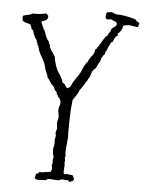

<svg xmlns="http://www.w3.org/2000/svg" viewBox="-58 -867 723 961"><g transform="rotate(5 303.0 -387.0)"><path d="M244.1 -465.8 250 -448.2Q257.8 -447.3 263.7 -437.5Q269.5 -427.7 274.4 -422.9Q289.1 -426.8 294.4 -440.4Q299.8 -454.1 305.2 -461.9Q310.5 -469.7 314.5 -475.6Q318.4 -481.4 326.2 -492.7Q334 -503.9 341.8 -522.9Q349.6 -542 360.4 -559.6L365.2 -561.5Q367.2 -566.4 368.7 -570.3Q370.1 -574.2 373 -579.1L383.8 -594.7Q393.6 -604.5 395.5 -615.7Q397.5 -627 399.4 -630.4Q401.4 -633.8 404.3 -632.8Q407.2 -632.8 407.2 -640.6L411.1 -642.6Q419.9 -657.2 427.7 -670.9Q435.5 -684.6 445.3 -698.2Q448.2 -700.2 449.7 -700.7Q451.2 -701.2 452.6 -703.1Q454.1 -705.1 454.1 -706.5Q454.1 -708 456.1 -711.4Q458 -714.8 461.9 -719.7Q465.8 -724.6 467.3 -729Q468.8 -733.4 468.8 -734.9Q468.8 -736.3 471.7 -740.2Q474.6 -744.1 484.4 -749.5Q494.1 -754.9 494.1 -764.2Q494.1 -773.4 487.8 -775.9Q481.4 -778.3 476.6 -779.8Q471.7 -781.2 470.2 -782.7Q468.8 -784.2 465.3 -785.2Q461.9 -786.1 457.5 -785.2Q453.1 -784.2 446.3 -784.2Q435.5 -784.2 435.5 -797.9Q435.5 -811.5 440.4 -818.4Q451.2 -821.3 460 -821.3Q468.8 -821.3 472.7 -818.8Q476.6 -816.4 483.9 -814Q491.2 -811.5 498.5 -812.5Q505.9 -813.5 537.6 -808.1Q569.3 -802.7 588.9 -793.9Q590.8 -792 590.3 -789.1Q589.8 -786.1 593.8 -787.1Q604.5 -782.2 606.4 -777.3Q604.5 -772.5 604 -768.1Q603.5 -763.7 601.6 -759.8Q598.6 -758.8 593.8 -758.8L557.6 -764.6Q543.9 -764.6 528.3 -759.8Q525.4 -756.8 525.4 -750.5Q525.4 -744.1 522 -740.2Q518.6 -736.3 514.6 -729Q510.7 -721.7 503.9 -719.7L502.9 -716.8L504.9 -708Q490.2 -702.1 482.4 -674.8Q476.6 -672.9 472.7 -668.9Q470.7 -662.1 467.3 -656.7Q463.9 -651.4 461.4 -645Q459 -638.7 457 -632.3Q455.1 -626 450.2 -622.1L448.2 -609.4Q441.4 -605.5 439 -598.6Q436.5 -591.8 430.7 -586.9V-585Q431.6 -581.1 429.7 -577.6Q427.7 -574.2 427.7 -570.3Q419.9 -561.5 417 -552.7Q414.1 -543.9 408.2 -535.2Q390.6 -520.5 387.2 -503.4Q383.8 -486.3 376 -480.5Q376 -472.7 367.2 -463.9Q366.2 -460.9 361.8 -454.6Q357.4 -448.2 349.6 -435.5Q341.8 -422.9 337.9 -419.9Q333 -403.3 323.7 -391.1Q314.5 -378.9 306.6 -365.2V-362.3Q306.6 -360.4 303.2 -326.2Q299.8 -292 299.8 -194.3L300.8 -182.6L293.9 -101.6L296.9 -87.9L293.9 -77.1L295.9 -59.6L293.9 -51.8L295.9 -38.1L293.9 -5.9Q293.9 1 294.9 3.9Q297.9 6.8 301.8 6.8Q305.7 6.8 311.5 3.9Q316.4 6.8 324.7 6.8Q333 6.8 338.9 7.8Q345.7 15.6 348.6 28.3Q346.7 35.2 340.8 37.1Q335 39.1 330.1 43.9Q325.2 43 323.7 40Q322.3 37.1 318.4 35.2Q316.4 36.1 311.5 36.1L287.1 33.2Q278.3 40 263.7 40L229.5 37.1Q214.8 37.1 207 44.9H201.2L173.8 46.9Q161.1 46.9 152.3 39.1V37.1L157.2 17.6Q159.2 15.6 163.1 15.6Q167 15.6 168.9 12.7V8.8Q176.8 5.9 185.5 6.8Q194.3 7.8 208 2.9L214.8 3.9L225.6 0Q228.5 0 229.5 1Q234.4 -8.8 234.4 -16.6L231.4 -32.2Q235.4 -43.9 234.9 -47.9Q234.4 -51.8 234.4 -59.6Q234.4 -67.4 238.3 -74.2Q231.4 -84 231.4 -116.2L236.3 -137.7L235.4 -161.1L239.3 -180.7L236.3 -196.3L242.2 -216.8L239.3 -246.1L245.1 -276.4L240.2 -308.6Q240.2 -320.3 244.1 -330.1Q248 -339.8 248 -348.1Q248 -356.4 243.2 -365.7Q238.3 -375 231.4 -377L232.4 -378.9Q232.4 -382.8 230 -384.8Q227.5 -386.7 226.1 -389.6Q224.6 -392.6 225.1 -394.5Q225.6 -396.5 224.1 -398.4Q222.7 -400.4 221.7 -400.9Q220.7 -401.4 217.8 -404.8Q214.8 -408.2 211.9 -414.6Q209 -420.9 206.1 -426.8Q194.3 -435.5 188 -447.3Q181.6 -459 172.9 -467.8Q170.9 -480.5 165 -490.7Q159.2 -501 154.8 -521Q150.4 -541 135.3 -565.9Q120.1 -590.8 116.7 -606.9Q113.3 -623 110.4 -623Q107.4 -623 107.4 -633.8Q105.5 -637.7 103.5 -640.1Q101.6 -642.6 102.5 -648.4Q91.8 -660.2 81.1 -690.4Q81.1 -697.3 77.6 -698.7Q74.2 -700.2 72.3 -702.6Q70.3 -705.1 70.3 -708Q70.3 -710.9 69.3 -713.4Q68.4 -715.8 66.9 -717.3Q65.4 -718.8 65.4 -720.7L66.4 -723.6Q56.6 -728.5 44.4 -731Q32.2 -733.4 23.4 -741.2Q21.5 -749 21.5 -753.4Q21.5 -757.8 23.4 -765.6Q28.3 -767.6 49.8 -773.4Q49.8 -771.5 51.8 -771.5L72.3 -781.2L79.1 -780.3L106.4 -781.2L134.8 -786.1Q142.6 -786.1 143.6 -782.2Q144.5 -778.3 149.4 -776.4Q149.4 -758.8 140.1 -753.9Q130.9 -749 117.2 -745.1Q120.1 -732.4 129.9 -712.9Q129.9 -709 130.9 -707L134.8 -705.1Q139.6 -695.3 142.6 -685.5Q149.4 -665 156.2 -656.2Q164.1 -649.4 167 -633.8L170.9 -631.8L169.9 -627.9Q169.9 -618.2 183.6 -599.1Q197.3 -580.1 199.2 -574.7Q201.2 -569.3 201.2 -564Q201.2 -558.6 208.5 -534.7Q215.8 -510.7 227.1 -494.6Q238.3 -478.5 244.1 -465.8Z"/></g></svg>

Font: Mountains of Christmas
Style: Regular
Weight: 400
Designer: Crystal Kluge
Foundry: Font Diner, Inc DBA Tart Workshop
Version: Version 1.002